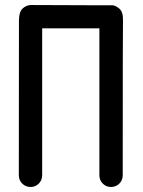

<svg xmlns="http://www.w3.org/2000/svg" viewBox="-20 -745 568 765"><path d="M364 -724H425Q438 -725 454.5 -711.5Q471 -698 470 -665Q469 -632 469 -47Q469 -27 455.5 -13.5Q442 0 422 0Q403 0 389.5 -13.5Q376 -27 376 -47V-632H355H148V-47Q148 -27 134.5 -13.5Q121 0 102 0Q82 0 68.5 -13.5Q55 -27 55 -47Q55 -632 55.5 -665Q56 -698 70 -711Q84 -724 102 -725Z"/></svg>

Font: VDS
Style: Regular
Weight: 400
Designer: artmaker
Foundry: artmaker
Version: Version 1.000 2009 initial release